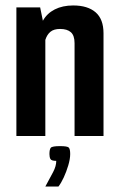

<svg xmlns="http://www.w3.org/2000/svg" viewBox="-20 -498 435 703"><path d="M40 -471H127L137 -422Q152 -449 180.5 -463.5Q209 -478 248 -478Q301 -478 330 -453Q359 -428 359 -376V0H253V-340Q253 -368 239.5 -380Q226 -392 200 -392Q177 -392 164.5 -381.5Q152 -371 146 -352V0H40ZM146 185Q163 154 174.5 132Q186 110 186 91Q168 91 164.5 84Q161 77 161 66Q161 49 166 43Q171 37 200 37Q227 37 232 42.5Q237 48 237 66Q237 84 230 107.5Q223 131 213.5 151.5Q204 172 194 185Z"/></svg>

Font: Smooch Sans Thin
Style: Bold
Weight: 700
Version: Version 1.010